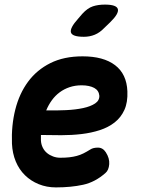

<svg xmlns="http://www.w3.org/2000/svg" viewBox="-20 -805 640 835"><path d="M440 -143Q457 -117 455 -91Q453 -65 439 -53Q394 -13 341.5 -1.5Q289 10 223 10Q183 10 148.5 -4Q114 -18 88.5 -43Q63 -68 48.5 -103Q34 -138 32 -180Q29 -259 46.5 -328.5Q64 -398 102 -449.5Q140 -501 199 -530.5Q258 -560 339 -560Q430 -560 480.5 -521.5Q531 -483 534 -408Q536 -360 521 -327Q506 -294 478.5 -272.5Q451 -251 414 -239Q377 -227 334.5 -222Q292 -217 246.5 -217Q201 -217 158 -218V-194Q159 -177 166 -163Q173 -149 184.5 -139.5Q196 -130 211 -124.5Q226 -119 242 -119Q265 -119 282 -121Q299 -123 314 -127Q329 -131 343 -138Q357 -145 373 -155Q385 -163 406 -163Q427 -163 440 -143ZM181 -325Q225 -324 267 -326Q309 -328 341.5 -335Q374 -342 393.5 -355Q413 -368 412 -389Q411 -400 405.5 -408.5Q400 -417 390 -422.5Q380 -428 366 -431Q352 -434 335 -434Q307 -434 283 -426Q259 -418 239.5 -403.5Q220 -389 205.5 -369Q191 -349 181 -325ZM345 -645Q294 -645 288.5 -664Q283 -683 320 -724L338 -745Q361 -770 384 -777.5Q407 -785 436 -785Q487 -785 492.5 -765.5Q498 -746 459 -708L433 -683Q414 -663 392 -654Q370 -645 345 -645Z"/></svg>

Font: Maple Mono ExtraBold
Style: Italic
Weight: 800
Italic angle: -10°
Monospace: yes
Designer: subframe7536
Version: Version 7.200